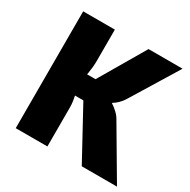

<svg xmlns="http://www.w3.org/2000/svg" viewBox="-156 -836 970 982"><g transform="rotate(30 329.5 -345.0)"><path d="M648 -690 480 -416Q468 -396 453 -381.5Q438 -367 424 -359V-356Q438 -348 457 -330.5Q476 -313 487 -292L659 0H451L254 -361L447 -690ZM248 -690V-506Q248 -470 241.5 -432.5Q235 -395 222 -362Q232 -331 240 -295.5Q248 -260 248 -231V0H61V-690ZM313 -421V-296H193V-421Z"/></g></svg>

Font: Exo 2 ExtraBold
Style: Regular
Weight: 800
Designer: Natanael Gama
Foundry: Natanael Gama
Version: Version 2.010